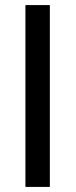

<svg xmlns="http://www.w3.org/2000/svg" viewBox="-20 -735 297 755"><path d="M176 0H80V-715H176Z"/></svg>

Font: Wix Madefor Display Medium
Style: Regular
Weight: 500
Designer: Dalton Maag Ltd
Foundry: Dalton Maag Ltd
Version: Version 3.100